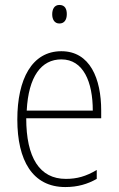

<svg xmlns="http://www.w3.org/2000/svg" viewBox="-20 -746 479 776"><path d="M220 -726C199 -726 191 -708 191 -688C191 -668 200 -651 220 -651C240 -651 250 -666 250 -689C250 -709 243 -726 220 -726ZM228 -539C109 -539 50 -426 50 -263C50 -98 111 10 244 10C294 10 334 -2 371 -23V-59C327 -33 291 -23 246 -23C140 -23 86 -109 86 -268H389V-299C389 -428 344 -539 228 -539ZM228 -506C317 -506 355 -415 355 -299H88C95 -437 147 -506 228 -506Z"/></svg>

Font: Noto Sans Bengali Condensed ExtraLight
Style: Regular
Weight: 200
Width: 3
Designer: Joana Ranito - Universal Thirst; Jelle Bosma - Monotype Design Team
Foundry: Universal Thirst ehf.
Version: Version 3.000